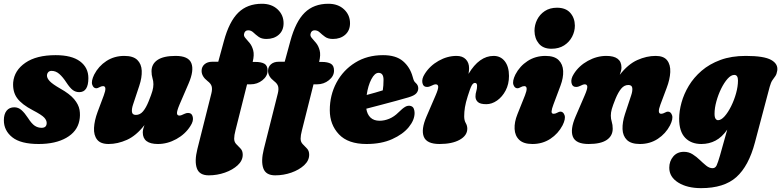

<svg xmlns="http://www.w3.org/2000/svg" viewBox="-24 -755 4149 1020"><path d="M197 -76Q224 -76 224 -102Q224 -116 211 -130.2Q198 -144.5 151 -169Q91.5 -200 67 -233.8Q42.5 -267.5 46 -317.5Q52 -381 110.8 -421.5Q169.5 -462 271.5 -462Q357 -462 401.2 -429Q445.5 -396 445.5 -340Q445.5 -265.5 397 -265.5Q377.5 -265.5 362.5 -276.8Q347.5 -288 328.5 -317Q310 -345.5 291.2 -362Q272.5 -378.5 250 -378.5Q238 -378.5 231.8 -371Q225.5 -363.5 225.5 -353Q225.5 -339.5 240.2 -323.8Q255 -308 296 -284.5Q346 -256.5 369.8 -228.2Q393.5 -200 398.5 -171.5Q403.5 -143 397.5 -113.5Q386 -56 328.5 -23Q271 10 181.5 10Q86 10 41.2 -25.8Q-3.5 -61.5 -3.5 -116Q-3.5 -148.5 11 -166.8Q25.5 -185 52 -185Q73.5 -185 90.5 -169.8Q107.5 -154.5 124.5 -128.5Q144 -98 160.5 -87Q177 -76 197 -76Z M975 -155Q995.5 -155 1000.2 -133.5Q1005 -112 987.5 -85.5Q960.5 -42.5 913 -16.2Q865.5 10 815 10Q734.5 10 734.5 -51.5Q734.5 -60.5 737 -70.2Q739.5 -80 743.5 -90.5Q699.5 -34 650.2 -12Q601 10 553 10Q510 10 491.8 -13.5Q473.5 -37 475.5 -75.8Q477.5 -114.5 494.5 -160.5L527.5 -248.5Q546 -297.5 523.5 -297.5Q514.5 -297.5 503 -291Q494.5 -286 487.5 -286Q472.5 -286 466 -305Q459.5 -324 476.5 -359Q499.5 -403.5 541.2 -430.8Q583 -458 636.5 -458Q683.5 -458 705.5 -436.5Q727.5 -415 729 -379Q730.5 -343 716 -299.5L683 -200Q675 -176.5 677 -160.5Q679 -144.5 698 -144.5Q720 -144.5 736 -163.5Q752 -182.5 766 -217.5Q780.5 -253.5 785.8 -272.2Q791 -291 791 -307.5Q791 -324.5 786 -340.2Q781 -356 781 -376.5Q781 -415 812.8 -436.5Q844.5 -458 909 -458Q977 -458 992.5 -419.5Q1008 -381 978 -311.5L929.5 -199Q915.5 -165.5 916.2 -153.2Q917 -141 929.5 -141Q938 -141 955.5 -150Q965.5 -155 975 -155Z M1047 -378.5Q1047 -400 1062.5 -413.5Q1078 -427 1103.5 -427H1135.5L1165.5 -537Q1193.5 -640.5 1241.8 -687.8Q1290 -735 1367.5 -735Q1419 -735 1450.8 -705.2Q1482.5 -675.5 1482.5 -631.5Q1482.5 -593 1457 -570.5Q1431.5 -548 1391.5 -548Q1365.5 -548 1349.8 -559.5Q1334 -571 1322 -582.5Q1310 -594 1294.5 -594Q1276.5 -594 1272.5 -574.5Q1270 -563.5 1280 -552.5Q1290 -541.5 1302.5 -526.2Q1315 -511 1321.2 -487.2Q1327.5 -463.5 1318.5 -426.5V-426H1333Q1363.5 -426 1380.5 -416.5Q1397.5 -407 1397.5 -380Q1397.5 -350.5 1370.2 -328.8Q1343 -307 1307 -307H1288.5L1227 -62.5Q1220 -36 1220 -18.5Q1220 -0.5 1231.5 11Q1243 22.5 1254.2 34.5Q1265.5 46.5 1265.5 67Q1265.5 98 1238.8 122.8Q1212 147.5 1170.8 162Q1129.5 176.5 1085 176.5Q1035 176.5 1021.8 139Q1008.5 101.5 1024.5 37L1099 -259Q1104.5 -281.5 1100.5 -296.2Q1096.5 -311 1078.5 -324.5Q1047 -349 1047 -378.5ZM1400 -378.5Q1400 -400 1415.5 -413.5Q1431 -427 1456.5 -427H1488.5L1518.5 -537Q1546.5 -640.5 1594.8 -687.8Q1643 -735 1720.5 -735Q1772 -735 1803.8 -705.2Q1835.5 -675.5 1835.5 -631.5Q1835.5 -593 1810 -570.5Q1784.5 -548 1744.5 -548Q1718.5 -548 1702.8 -559.5Q1687 -571 1675 -582.5Q1663 -594 1647.5 -594Q1629.5 -594 1625.5 -574.5Q1623 -563.5 1633 -552.5Q1643 -541.5 1655.5 -526.2Q1668 -511 1674.2 -487.2Q1680.5 -463.5 1671.5 -426.5V-426H1686Q1716.5 -426 1733.5 -416.5Q1750.5 -407 1750.5 -380Q1750.5 -350.5 1723.2 -328.8Q1696 -307 1660 -307H1641.5L1580 -62.5Q1573 -36 1573 -18.5Q1573 -0.5 1584.5 11Q1596 22.5 1607.2 34.5Q1618.5 46.5 1618.5 67Q1618.5 98 1591.8 122.8Q1565 147.5 1523.8 162Q1482.5 176.5 1438 176.5Q1388 176.5 1374.8 139Q1361.5 101.5 1377.5 37L1452 -259Q1457.5 -281.5 1453.5 -296.2Q1449.5 -311 1431.5 -324.5Q1400 -349 1400 -378.5Z M2178.5 -155Q2178.5 -117.5 2147.5 -79.5Q2116.5 -41.5 2059.2 -15.8Q2002 10 1923 10Q1825 10 1776.5 -41.5Q1728 -93 1728 -169.5Q1728 -249.5 1763.5 -316Q1799 -382.5 1862.8 -422.2Q1926.5 -462 2011 -462Q2079.5 -462 2116.8 -430.2Q2154 -398.5 2168 -348Q2172.5 -331 2175.8 -325Q2179 -319 2185.5 -313.5Q2198 -302 2198 -286Q2198 -270.5 2187 -258.5Q2176 -246.5 2145 -237.5Q2117.5 -229.5 2079.2 -219Q2041 -208.5 1999.8 -197.8Q1958.5 -187 1922 -177.5Q1926.5 -147.5 1944.2 -130.5Q1962 -113.5 1992.5 -113.5Q2018 -113.5 2044 -124.2Q2070 -135 2092.5 -157.5Q2114.5 -179.5 2129.2 -187.8Q2144 -196 2158 -192Q2170 -188.5 2174.2 -177.8Q2178.5 -167 2178.5 -155ZM1987 -368Q1966.5 -368 1948.8 -334Q1931 -300 1924 -250.5Q1947 -256.5 1969.5 -263Q1992 -269.5 2009.5 -275Q2011.5 -287 2012.5 -301.2Q2013.5 -315.5 2013.5 -331Q2013.5 -368 1987 -368Z M2245 -293Q2224.5 -293 2220 -314.5Q2215.5 -336 2232.5 -362.5Q2259.5 -405.5 2306 -431.8Q2352.5 -458 2401.5 -458Q2433 -458 2450.5 -440Q2468 -422 2468 -392.5Q2468 -380 2465 -362.5Q2522 -458 2598.5 -458Q2635.5 -458 2657.8 -429.5Q2680 -401 2680 -351.5Q2680 -308 2662.2 -274.2Q2644.5 -240.5 2616.8 -221Q2589 -201.5 2559.5 -201.5Q2527 -201.5 2514.5 -213.2Q2502 -225 2502 -242Q2502 -257 2506.2 -270.2Q2510.5 -283.5 2510.5 -299Q2510.5 -314.5 2499 -314.5Q2489.5 -314.5 2481.8 -300.5Q2474 -286.5 2461 -244.5Q2450 -210 2446 -185.2Q2442 -160.5 2442 -137Q2442 -115.5 2450.2 -101.5Q2458.5 -87.5 2458.5 -71.5Q2458.5 -35 2418.2 -12.5Q2378 10 2311 10Q2243 10 2227.5 -28.5Q2212 -67 2242 -136.5L2290.5 -249Q2305 -282.5 2304 -294.8Q2303 -307 2290.5 -307Q2282 -307 2264.5 -298Q2254.5 -293 2245 -293Z M2905.5 -496Q2861.5 -496 2838.8 -523.2Q2816 -550.5 2815.5 -591Q2815.5 -622.5 2829.5 -650.5Q2843.5 -678.5 2870.2 -696.2Q2897 -714 2935 -714Q2981.5 -714 3005.5 -686.8Q3029.5 -659.5 3030 -619Q3030 -588 3015.2 -559.8Q3000.5 -531.5 2972.8 -513.8Q2945 -496 2905.5 -496ZM2916 -199.5Q2907 -176 2906.2 -163.2Q2905.5 -150.5 2917.5 -150.5Q2926.5 -150.5 2938 -157Q2946.5 -162 2953.5 -162Q2968.5 -162 2975.2 -143Q2982 -124 2964.5 -89Q2941.5 -45 2899.8 -17.5Q2858 10 2804.5 10Q2757.5 10 2734.5 -12Q2711.5 -34 2709.8 -70.2Q2708 -106.5 2725 -148.5L2765 -248.5Q2784.5 -297.5 2761 -297.5Q2752 -297.5 2740.5 -291Q2732 -286 2725 -286Q2710 -286 2703.5 -305Q2697 -324 2714 -359Q2737 -403.5 2778.8 -430.8Q2820.5 -458 2874 -458Q2921 -458 2943.5 -436Q2966 -414 2967.8 -378Q2969.5 -342 2953.5 -299.5Z M3037 -293Q3016.5 -293 3012 -314.5Q3007.5 -336 3024.5 -362.5Q3051.5 -405.5 3099.2 -431.8Q3147 -458 3197 -458Q3277.5 -458 3277.5 -396.5Q3277.5 -387.5 3275 -377.8Q3272.5 -368 3268.5 -357.5Q3312.5 -414 3361.8 -436Q3411 -458 3459 -458Q3502 -458 3520.2 -434.5Q3538.5 -411 3536.8 -372.2Q3535 -333.5 3517.5 -287.5L3484.5 -199.5Q3466 -150.5 3488.5 -150.5Q3497.5 -150.5 3509 -157Q3517.5 -162 3524.5 -162Q3539.5 -162 3546.2 -143Q3553 -124 3535.5 -89Q3512.5 -45 3470.8 -17.5Q3429 10 3375.5 10Q3328.5 10 3306.5 -11.5Q3284.5 -33 3283.2 -69.2Q3282 -105.5 3296 -148.5L3329 -248Q3337 -271.5 3335 -287.5Q3333 -303.5 3314 -303.5Q3292.5 -303.5 3276.5 -284.5Q3260.5 -265.5 3246 -230.5Q3231.5 -194.5 3226.2 -175.8Q3221 -157 3221 -140.5Q3221 -123.5 3226 -107.8Q3231 -92 3231 -71.5Q3231 -33 3199.2 -11.5Q3167.5 10 3103 10Q3035 10 3019.5 -28.5Q3004 -67 3034 -136.5L3082.5 -249Q3097 -282.5 3096 -294.8Q3095 -307 3082.5 -307Q3074 -307 3056.5 -298Q3046.5 -293 3037 -293Z M3986.5 2Q3953.5 127 3888 185.8Q3822.5 244.5 3700.5 244.5Q3626.5 244.5 3579 214.8Q3531.5 185 3531.5 136Q3531.5 101.5 3552.5 76.5Q3573.5 51.5 3609.5 51.5Q3635 51.5 3655.8 64.8Q3676.5 78 3694 95Q3711.5 112 3728 125.2Q3744.5 138.5 3761.5 138.5Q3776 138.5 3783 123.8Q3790 109 3801 71L3839.5 -66.5Q3811.5 -26 3777.2 -8Q3743 10 3702 10Q3647.5 10 3615.8 -23.2Q3584 -56.5 3584 -124.5Q3584 -164.5 3596.5 -210Q3609 -255.5 3635.2 -299.2Q3661.5 -343 3703.2 -379Q3745 -415 3803.2 -436.5Q3861.5 -458 3938 -458Q4035 -458 4073 -436.5Q4111 -415 4105 -379Q4102 -360.5 4094.8 -350.5Q4087.5 -340.5 4079.5 -329Q4071.5 -317.5 4065 -294ZM3772 -150.5Q3772 -132 3777.5 -124.2Q3783 -116.5 3790.5 -116.5Q3807 -116.5 3825.5 -137.2Q3844 -158 3860.2 -190.8Q3876.5 -223.5 3886.5 -259.8Q3896.5 -296 3896.5 -327Q3896.5 -357 3877 -357Q3859.5 -357 3841.2 -336.5Q3823 -316 3807.2 -284Q3791.5 -252 3781.8 -216.5Q3772 -181 3772 -150.5Z"/></svg>

Font: Fraunces 144pt SuperSoft Black
Style: Italic
Weight: 900
Italic angle: -16°
Version: Version 1.000;[b76b70a41]